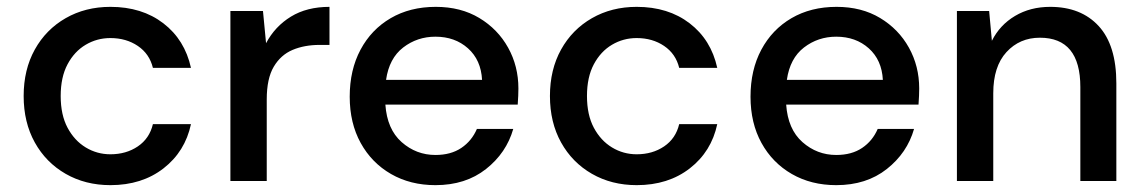

<svg xmlns="http://www.w3.org/2000/svg" viewBox="-20 -528 3334 560"><path d="M302 12Q229 12 171.5 -21Q114 -54 81.5 -112.5Q49 -171 49 -248Q49 -325 81.5 -383.5Q114 -442 171.5 -475Q229 -508 302 -508Q394 -508 456.5 -460Q519 -412 537 -330H426Q416 -371 382 -394Q348 -417 302 -417Q263 -417 230 -397.5Q197 -378 177 -340.5Q157 -303 157 -248Q157 -193 177 -155.5Q197 -118 230 -98Q263 -78 302 -78Q348 -78 382 -101Q416 -124 426 -166H537Q520 -86 457 -37Q394 12 302 12Z M652 0V-496H747L756 -402Q782 -451 828.5 -479.5Q875 -508 941 -508V-397H912Q868 -397 833.5 -382.5Q799 -368 778.5 -333.5Q758 -299 758 -238V0Z M1250 12Q1177 12 1120.5 -20.5Q1064 -53 1032 -111Q1000 -169 1000 -246Q1000 -324 1031.5 -383Q1063 -442 1119.5 -475Q1176 -508 1251 -508Q1324 -508 1378 -475.5Q1432 -443 1462 -389Q1492 -335 1492 -270Q1492 -260 1491.5 -248.5Q1491 -237 1490 -223H1104Q1109 -151 1151.5 -113.5Q1194 -76 1250 -76Q1295 -76 1325.5 -96.5Q1356 -117 1371 -152H1477Q1457 -82 1397.5 -35Q1338 12 1250 12ZM1250 -421Q1197 -421 1156 -389.5Q1115 -358 1106 -295H1386Q1383 -353 1345 -387Q1307 -421 1250 -421Z M1837 12Q1764 12 1706.5 -21Q1649 -54 1616.5 -112.5Q1584 -171 1584 -248Q1584 -325 1616.5 -383.5Q1649 -442 1706.5 -475Q1764 -508 1837 -508Q1929 -508 1991.5 -460Q2054 -412 2072 -330H1961Q1951 -371 1917 -394Q1883 -417 1837 -417Q1798 -417 1765 -397.5Q1732 -378 1712 -340.5Q1692 -303 1692 -248Q1692 -193 1712 -155.5Q1732 -118 1765 -98Q1798 -78 1837 -78Q1883 -78 1917 -101Q1951 -124 1961 -166H2072Q2055 -86 1992 -37Q1929 12 1837 12Z M2419 12Q2346 12 2289.5 -20.5Q2233 -53 2201 -111Q2169 -169 2169 -246Q2169 -324 2200.5 -383Q2232 -442 2288.5 -475Q2345 -508 2420 -508Q2493 -508 2547 -475.5Q2601 -443 2631 -389Q2661 -335 2661 -270Q2661 -260 2660.5 -248.5Q2660 -237 2659 -223H2273Q2278 -151 2320.5 -113.5Q2363 -76 2419 -76Q2464 -76 2494.5 -96.5Q2525 -117 2540 -152H2646Q2626 -82 2566.5 -35Q2507 12 2419 12ZM2419 -421Q2366 -421 2325 -389.5Q2284 -358 2275 -295H2555Q2552 -353 2514 -387Q2476 -421 2419 -421Z M2771 0V-496H2865L2873 -409Q2896 -455 2940.5 -481.5Q2985 -508 3043 -508Q3133 -508 3184.5 -452Q3236 -396 3236 -285V0H3131V-274Q3131 -418 3013 -418Q2954 -418 2915.5 -376Q2877 -334 2877 -256V0Z"/></svg>

Font: Firefly Display Medium
Style: Regular
Weight: 500
Designer: Colophon Foundry, Jonny Pinhorn
Foundry: Colophon Foundry
Version: Version 1.200; ttfautohint (v1.8.3)